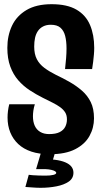

<svg xmlns="http://www.w3.org/2000/svg" viewBox="-20 -725 483 915"><path d="M218 10Q167 10 129.5 -2.5Q92 -15 67 -38.5Q42 -62 29 -94Q16 -126 16 -165Q16 -180 18 -196Q20 -212 24 -228H146Q141 -212 139 -197.5Q137 -183 137 -171Q137 -145 145.5 -126Q154 -107 171.5 -96.5Q189 -86 214 -86Q246 -86 264.5 -95.5Q283 -105 291 -121Q299 -137 299 -156Q299 -176 290.5 -189.5Q282 -203 267 -214Q252 -225 231 -235.5Q210 -246 184 -259Q152 -275 121.5 -295Q91 -315 67 -342.5Q43 -370 29 -408Q15 -446 15 -497Q15 -555 37 -602Q59 -649 106 -677Q153 -705 226 -705Q300 -705 344.5 -679Q389 -653 409 -606Q429 -559 429 -497Q429 -481 427.5 -464.5Q426 -448 424 -430.5Q422 -413 419 -396H290Q293 -422 295 -447Q297 -472 297 -494Q297 -529 290.5 -554Q284 -579 268 -593Q252 -607 222 -607Q201 -607 185.5 -599Q170 -591 160.5 -577Q151 -563 147 -544.5Q143 -526 143 -503Q143 -467 155.5 -443Q168 -419 191.5 -401.5Q215 -384 247 -368Q281 -352 312.5 -334Q344 -316 370.5 -293Q397 -270 412.5 -238.5Q428 -207 428 -161Q428 -116 406.5 -77Q385 -38 338.5 -14Q292 10 218 10ZM174 170Q155 170 137 168.5Q119 167 101 166L117 108Q122 109 135.5 110Q149 111 165.5 111.5Q182 112 197 112Q220 112 234 108.5Q248 105 248 99Q248 90 224.5 84.5Q201 79 152 81L173 33Q252 32 291 48.5Q330 65 330 98Q330 125 307.5 140.5Q285 156 249 163Q213 170 174 170ZM243 0 219 81H152L176 0Z"/></svg>

Font: Truculenta ExtraBold
Style: Regular
Weight: 800
Version: Version 1.002